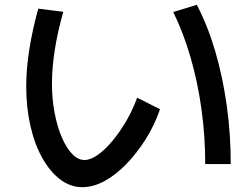

<svg xmlns="http://www.w3.org/2000/svg" viewBox="-20 -753 1040 798"><path d="M322 25Q273 25 230.5 -7Q188 -39 156 -96Q124 -153 106.5 -229.5Q89 -306 89 -395Q89 -467 102 -548.5Q115 -630 139 -717L243 -704Q220 -623 208 -547.5Q196 -472 196 -406Q196 -341 207 -283.5Q218 -226 237 -182Q256 -138 280 -113Q304 -88 331 -88Q356 -88 386 -109Q416 -130 447 -167Q478 -204 505 -250.5Q532 -297 550 -347L645 -299Q622 -232 585 -173.5Q548 -115 504 -70Q460 -25 413.5 0Q367 25 322 25ZM833 -71Q833 -186 817.5 -298.5Q802 -411 772 -514.5Q742 -618 700 -703L798 -733Q844 -645 875 -538.5Q906 -432 922.5 -314Q939 -196 939 -71Z"/></svg>

Font: M PLUS 1 Code Medium
Style: Regular
Weight: 500
Designer: Coji Morishita
Foundry: UNDERFOREST DESIGN
Version: Version 1.002